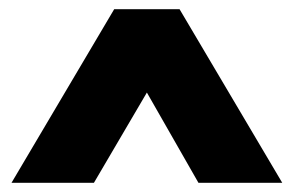

<svg xmlns="http://www.w3.org/2000/svg" viewBox="-20 -755 638 417"><path d="M5 -358 228 -735H370L593 -358H411L299 -554L184 -358Z"/></svg>

Font: Mach ExtraBold
Style: Regular
Weight: 800
Version: Version 1.002